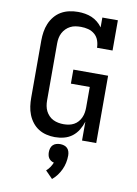

<svg xmlns="http://www.w3.org/2000/svg" viewBox="-105 -811 810 1132"><g transform="rotate(10 300.0 -244.5)"><path d="M261 8Q236 8 210.5 2Q185 -4 163.5 -17.5Q142 -31 126 -51.5Q110 -72 100.5 -96Q91 -120 87.5 -145.5Q84 -171 84 -196V-539Q84 -565 88 -591Q92 -617 102 -641Q112 -665 129 -685.5Q146 -706 168.5 -719Q191 -732 217 -737.5Q243 -743 269 -743Q290 -743 311 -739.5Q332 -736 351 -728Q370 -720 386.5 -706.5Q403 -693 415 -676V-735H508V-554H415Q415 -576 407.5 -597.5Q400 -619 383 -633.5Q366 -648 344.5 -653.5Q323 -659 301 -659Q284 -659 268 -656.5Q252 -654 237.5 -646.5Q223 -639 211.5 -627.5Q200 -616 192.5 -601.5Q185 -587 182 -571Q179 -555 179 -539V-196Q179 -180 182 -164Q185 -148 192 -134Q199 -120 210.5 -108Q222 -96 236.5 -89Q251 -82 267 -79Q283 -76 299 -76Q315 -76 330.5 -79Q346 -82 360 -89.5Q374 -97 384.5 -109Q395 -121 401.5 -135.5Q408 -150 410.5 -165.5Q413 -181 413 -196V-319H300V-403H508V0H423V-113Q415 -87 400.5 -63Q386 -39 364.5 -22.5Q343 -6 316 1Q289 8 261 8ZM288 254 245 210Q257 200 266.5 186Q276 172 282 157Q272 155 264 149.5Q256 144 251 136.5Q246 129 244 119.5Q242 110 242 101Q242 89 245.5 77.5Q249 66 257 58Q265 50 276.5 46.5Q288 43 300 43Q312 43 323.5 46.5Q335 50 343 58Q351 66 354.5 77.5Q358 89 358 101Q358 123 353.5 144.5Q349 166 340 185.5Q331 205 318 222.5Q305 240 288 254Z"/></g></svg>

Font: Iosevka Curly Slab MdEx
Style: Regular
Weight: 500
Width: 7
Monospace: yes
Designer: Belleve Invis
Foundry: Belleve Invis
Version: Version 11.1.0; ttfautohint (v1.8.3)